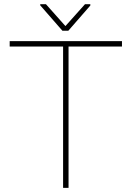

<svg xmlns="http://www.w3.org/2000/svg" viewBox="-20 -910 638 930"><path d="M570.8 -710.9V-684.6H312V0H285.6V-684.6H26.9V-710.9ZM202.6 -889.6 296.9 -783.7 391.6 -889.6H417.5V-883.3L311 -761.2H282.2L174.8 -884.3V-889.6Z"/></svg>

Font: Vazirmatn UI Thin
Style: Regular
Weight: 100
Designer: Saber Rastikerdar
Foundry: Saber Rastikerdar
Version: Version 33.003